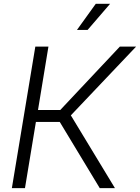

<svg xmlns="http://www.w3.org/2000/svg" viewBox="-20 -967 720 987"><path d="M41 0 161.6 -727.5H229L175.3 -401.4H289.6L596.2 -727.5H679.7L344.2 -374L570.8 0H492.7L287.1 -340.3H164.6L108.4 0ZM375.5 -813 472.2 -947.3H545.9L430.2 -813Z"/></svg>

Font: Inter 24pt Light
Style: Italic
Weight: 300
Italic angle: -9.3988°
Designer: Rasmus Andersson
Foundry: rsms
Version: Version 4.001;git-66647c0bb